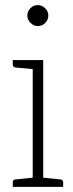

<svg xmlns="http://www.w3.org/2000/svg" viewBox="-20 -731 286 751"><path d="M108 0V-496H149V0ZM30 0V-18Q30 -23 33 -26Q36 -29 40 -29L116 -37L121 0ZM136 0 140 -37 217 -29Q221 -29 224 -26Q227 -23 227 -18V0ZM121 -496 116 -460 40 -467Q36 -468 33 -470.5Q30 -473 30 -478V-496ZM128 -629Q112 -629 99.5 -641.5Q87 -654 87 -670Q87 -687 99 -699Q111 -711 127 -711Q144 -711 156.5 -699Q169 -687 169 -670Q169 -654 157 -641.5Q145 -629 128 -629Z"/></svg>

Font: Aleo ExtraLight
Style: Regular
Weight: 250
Designer: Alessio Laiso
Foundry: Alessio Laiso
Version: Version 2.001;gftools[0.9.29]